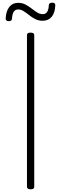

<svg xmlns="http://www.w3.org/2000/svg" viewBox="-20 -1390 454 1424"><path d="M207 14Q193 14 186.5 9Q180 4 180 -5V-1129Q180 -1139 186.5 -1143.5Q193 -1148 207 -1148Q220 -1148 227 -1143.5Q234 -1139 234 -1129V-5Q234 4 228 9Q222 14 207 14ZM45 -1233Q22 -1233 22 -1254Q25 -1308 49 -1338.5Q73 -1369 114 -1369Q145 -1369 169.5 -1356Q194 -1343 215 -1326.5Q236 -1310 256 -1297.5Q276 -1285 297 -1285Q319 -1285 330 -1302.5Q341 -1320 342 -1352Q344 -1370 366 -1370Q380 -1370 385 -1365.5Q390 -1361 390 -1350Q388 -1295 363.5 -1265.5Q339 -1236 296 -1236Q266 -1236 241.5 -1248.5Q217 -1261 196 -1278Q175 -1295 155 -1307.5Q135 -1320 115 -1320Q93 -1320 82 -1303Q71 -1286 69 -1253Q68 -1242 62.5 -1237.5Q57 -1233 45 -1233Z"/></svg>

Font: Playwrite CL ExtraLight
Style: Regular
Weight: 200
Designer: Veronika Burian, José Scaglione
Foundry: TypeTogether
Version: Version 1.002